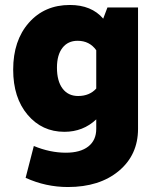

<svg xmlns="http://www.w3.org/2000/svg" viewBox="-20 -520 637 772"><path d="M239 10Q149 10 91 -58.5Q33 -127 33 -240Q33 -357 96 -428.5Q159 -500 261 -500Q348 -500 395 -445L412 -490H535V-2Q535 103 457.5 167.5Q380 232 253 232Q164 232 83 195L116 67Q181 94 245 94Q303 94 335 69Q367 44 367 -2V-40Q314 10 239 10ZM209 -248Q209 -194 231.5 -164Q254 -134 294 -134Q340 -134 367 -164V-318Q340 -356 292 -356Q253 -356 231 -327.5Q209 -299 209 -248Z"/></svg>

Font: Cantarell Extra Bold
Style: Regular
Weight: 800
Designer: Dave Crossland, Nikolaus Waxweiler, Florian Fecher, Jacques Le Bailly, Eben Sorkin, Alexei Vanyashin, Alexios Zavras, Em
Version: Version 0.303